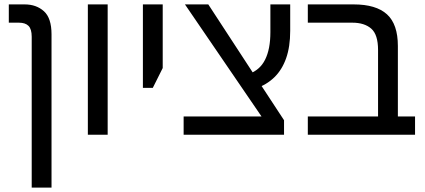

<svg xmlns="http://www.w3.org/2000/svg" viewBox="-20 -612 1930 872"><path d="M124 240V-445Q124 -480 109.5 -494.5Q95 -509 66 -509H20V-592H92Q145 -592 179.5 -561Q214 -530 214 -456V240Z M379 0V-592H469V0Z M629 -213V-592H719V-303L674 -213Z M1219 -8 820 -592H926L1148 -252L1270 -66ZM814 0V-83H1249L1270 -66V0ZM1141 -210 1111 -276Q1135 -285 1153.5 -301Q1172 -317 1184 -341Q1196 -365 1202 -396Q1208 -427 1208 -466V-592H1298V-472Q1298 -400 1279.5 -347.5Q1261 -295 1226 -261Q1191 -227 1141 -210Z M1697 0V-385Q1697 -455 1666 -482Q1635 -509 1580 -509H1378V-592H1586Q1688 -592 1737.5 -547Q1787 -502 1787 -403V0ZM1378 0V-83H1865V0Z"/></svg>

Font: Noto Sans Hebrew
Style: Regular
Weight: 400
Designer: Monotype Design Team
Foundry: Monotype Imaging Inc.
Version: Version 2.003